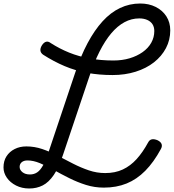

<svg xmlns="http://www.w3.org/2000/svg" viewBox="-21 -1058 991 1095"><path d="M571 12Q518 12 469 -3.5Q420 -19 374 -42Q328 -65 286 -88.5Q244 -112 206.5 -127.5Q169 -143 136 -143Q115 -143 103 -133Q91 -123 91 -106Q91 -89 107 -76Q123 -63 150 -63Q173 -63 191 -75Q209 -87 224.5 -114.5Q240 -142 255 -188L407 -641Q439 -738 478.5 -812Q518 -886 564 -936.5Q610 -987 664 -1012.5Q718 -1038 779 -1038Q828 -1038 867 -1018.5Q906 -999 928 -964.5Q950 -930 950 -885Q950 -830 925.5 -783.5Q901 -737 857 -702.5Q813 -668 752.5 -649Q692 -630 621 -630Q544 -630 476.5 -642.5Q409 -655 347.5 -681Q286 -707 225 -746Q211 -756 209.5 -770Q208 -784 219 -801Q230 -817 242.5 -820Q255 -823 269 -812Q319 -780 373.5 -758Q428 -736 491 -724.5Q554 -713 626 -713Q676 -713 718 -725.5Q760 -738 792 -760.5Q824 -783 841.5 -814Q859 -845 859 -881Q859 -904 848.5 -920Q838 -936 818.5 -944.5Q799 -953 773 -953Q729 -953 689 -931.5Q649 -910 613.5 -868Q578 -826 546.5 -763.5Q515 -701 488 -620L339 -177Q315 -103 286 -60.5Q257 -18 222.5 -0.5Q188 17 146 17Q104 17 70.5 0Q37 -17 18 -44.5Q-1 -72 -1 -103Q-1 -140 16 -166.5Q33 -193 62.5 -208Q92 -223 129 -223Q176 -223 220 -208Q264 -193 308 -170Q352 -147 396 -124.5Q440 -102 485.5 -86.5Q531 -71 579 -71Q636 -71 679.5 -91.5Q723 -112 758 -150.5Q793 -189 824 -246Q832 -261 845.5 -263.5Q859 -266 878 -258Q896 -249 900.5 -236.5Q905 -224 897 -209Q856 -133 807.5 -84Q759 -35 701 -11.5Q643 12 571 12Z"/></svg>

Font: Playwrite IN
Style: Regular
Weight: 400
Designer: Veronika Burian, José Scaglione
Foundry: TypeTogether
Version: Version 1.002